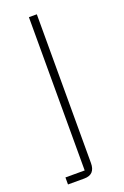

<svg xmlns="http://www.w3.org/2000/svg" viewBox="-140 -552 514 797"><g transform="rotate(-20 117.5 -154.0)"><path d="M15 200H87C120 200 135 182 135 149V-508H100V169H15Z"/></g></svg>

Font: IBM Plex Thai ExtraLight
Style: Regular
Weight: 200
Designer: Mike Abbink, Paul van der Laan, Pieter van Rosmalen, Ben Mitchell, Mark Frömberg
Foundry: Bold Monday
Version: Version 1.0